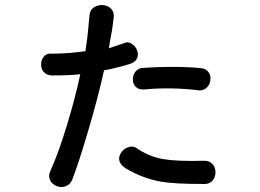

<svg xmlns="http://www.w3.org/2000/svg" viewBox="-20 -777 1040 767"><path d="M184.6 -562.5Q166 -564.5 155.3 -550.8Q144.5 -539.1 144.5 -521.5Q143.6 -502.9 153.3 -491.2Q165 -476.6 186.5 -475.6Q224.6 -475.6 244.1 -476.6Q276.4 -477.5 300.8 -480.5Q279.3 -380.9 249 -282.2Q214.8 -168 180.7 -92.8Q171.9 -73.2 180.7 -55.7Q189.5 -40 207 -33.2Q225.6 -26.4 242.2 -33.2Q261.7 -40 269.5 -61.5Q296.9 -133.8 333 -256.8Q372.1 -388.7 395.5 -496.1Q420.9 -500 449.2 -507.8Q479.5 -514.6 506.8 -524.4Q525.4 -533.2 529.3 -549.8Q533.2 -563.5 526.4 -579.1Q519.5 -593.8 505.9 -602.5Q492.2 -610.4 480.5 -606.4L415 -584L419.9 -615.2Q424.8 -642.6 427.7 -657.2Q431.6 -682.6 434.6 -709Q436.5 -730.5 421.9 -744.1Q410.2 -754.9 390.6 -756.8Q371.1 -757.8 355.5 -748Q339.8 -737.3 337.9 -718.8Q332 -661.1 329.1 -628.9Q325.2 -598.6 321.3 -572.3Q286.1 -568.4 256.8 -565.4Q221.7 -562.5 184.6 -562.5ZM553.7 -505.9Q533.2 -505.9 521.5 -491.2Q510.7 -477.5 510.7 -460Q510.7 -441.4 522.5 -429.7Q536.1 -417 559.6 -419.9Q609.4 -424.8 665 -423.8Q722.7 -422.9 773.4 -416Q792 -414.1 805.7 -426.8Q818.4 -438.5 820.3 -457Q823.2 -475.6 813.5 -488.3Q801.8 -503.9 780.3 -504.9Q734.4 -509.8 668 -509.8Q607.4 -509.8 553.7 -505.9ZM525.4 -185.5Q511.7 -195.3 494.1 -189.5Q476.6 -184.6 465.8 -169.9Q454.1 -154.3 456.1 -138.7Q459 -120.1 480.5 -105.5Q550.8 -63.5 626 -50.8Q677.7 -42 797.9 -42Q817.4 -42 830.1 -56.6Q840.8 -70.3 840.8 -88.9Q840.8 -108.4 829.1 -121.1Q816.4 -135.7 794.9 -134.8Q687.5 -131.8 630.9 -141.6Q572.3 -152.3 525.4 -185.5Z"/></svg>

Font: GungsuhChe
Style: Regular
Weight: 400
Monospace: yes
Version: Version 2.21